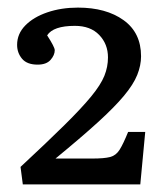

<svg xmlns="http://www.w3.org/2000/svg" viewBox="-20 -859 437 505"><path d="M40 -374 34 -420Q105 -486 150 -530.5Q195 -575 220 -605.5Q245 -636 254.5 -659.5Q264 -683 264 -708Q264 -743 241 -767Q218 -791 177 -791Q120 -791 104 -766Q124 -735 124 -727Q124 -714 113 -701.5Q102 -689 79 -689Q51 -689 38 -704.5Q25 -720 25 -741Q25 -770 46.5 -792Q68 -814 104.5 -826.5Q141 -839 185 -839Q259 -839 305 -806Q351 -773 351 -711Q351 -687 341 -662Q331 -637 306 -607Q281 -577 237 -537Q193 -497 126 -442H223Q254 -442 269.5 -446Q285 -450 294.5 -465Q304 -480 317 -512H362L349 -374Z"/></svg>

Font: Text Regular
Style: Regular
Weight: 400
Designer: Latin by Veronika Burian and Jose Scaglione. Greek by Irene Vlachou. Cyrillic by Vera Evstafieva.
Foundry: TypeTogether
Version: Version 3.002